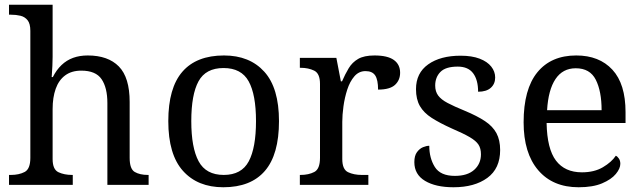

<svg xmlns="http://www.w3.org/2000/svg" viewBox="-20 -780 2709 810"><path d="M18 0V-42H26Q60 -42 84 -54.5Q108 -67 108 -114V-650Q108 -680 96.5 -694.5Q85 -709 66.5 -713.5Q48 -718 26 -718H18V-760H202V-540Q202 -522 201 -502.5Q200 -483 199 -469Q198 -455 198 -455H203Q218 -485 239.5 -505.5Q261 -526 288.5 -536Q316 -546 350 -546Q436 -546 481.5 -499.5Q527 -453 527 -350V-114Q527 -67 548.5 -54.5Q570 -42 604 -42H607V0H433V-345Q433 -410 408.5 -446Q384 -482 323 -482Q282 -482 255 -462Q228 -442 215 -405.5Q202 -369 202 -320V-109Q202 -65 226.5 -53.5Q251 -42 284 -42H287V0Z M922 10Q814 10 752 -59Q690 -128 690 -269Q690 -409 749.5 -477.5Q809 -546 925 -546Q1033 -546 1095 -477.5Q1157 -409 1157 -269Q1157 -128 1097.5 -59Q1038 10 922 10ZM924 -42Q999 -42 1029.5 -99.5Q1060 -157 1060 -269Q1060 -381 1029 -437Q998 -493 923 -493Q848 -493 817.5 -437Q787 -381 787 -269Q787 -157 818 -99.5Q849 -42 924 -42Z M1245 0V-42H1248Q1282 -42 1306 -54.5Q1330 -67 1330 -114V-426Q1330 -470 1305.5 -482Q1281 -494 1248 -494H1245V-536H1399L1418 -437H1423Q1436 -467 1451 -492Q1466 -517 1491 -531.5Q1516 -546 1560 -546Q1615 -546 1641.5 -527Q1668 -508 1668 -473Q1668 -442 1646.5 -422Q1625 -402 1575 -402Q1575 -443 1563 -461.5Q1551 -480 1522 -480Q1494 -480 1475 -458Q1456 -436 1445 -402Q1434 -368 1429 -331.5Q1424 -295 1424 -266V-109Q1424 -65 1448.5 -53.5Q1473 -42 1506 -42H1534V0Z M1893 10Q1818 10 1773 -17Q1728 -44 1728 -96Q1728 -123 1739 -138Q1750 -153 1764.5 -159Q1779 -165 1791 -165Q1791 -113 1814.5 -75.5Q1838 -38 1899 -38Q1952 -38 1980.5 -63.5Q2009 -89 2009 -129Q2009 -154 1998.5 -170Q1988 -186 1961.5 -201.5Q1935 -217 1886 -238Q1835 -261 1801.5 -282.5Q1768 -304 1751.5 -332.5Q1735 -361 1735 -404Q1735 -472 1786.5 -508.5Q1838 -545 1923 -545Q1971 -545 2003.5 -532.5Q2036 -520 2052.5 -499Q2069 -478 2069 -453Q2069 -426 2050.5 -409.5Q2032 -393 1997 -393Q1997 -443 1976 -471Q1955 -499 1911 -499Q1860 -499 1838 -476.5Q1816 -454 1816 -419Q1816 -394 1828.5 -377Q1841 -360 1868.5 -345.5Q1896 -331 1940 -313Q1993 -291 2026 -269Q2059 -247 2074.5 -218Q2090 -189 2090 -147Q2090 -69 2036 -29.5Q1982 10 1893 10Z M2421 10Q2312 10 2250.5 -62Q2189 -134 2189 -264Q2189 -404 2247 -475Q2305 -546 2411 -546Q2508 -546 2563.5 -486Q2619 -426 2619 -307V-261H2286Q2288 -152 2325.5 -102.5Q2363 -53 2435 -53Q2487 -53 2523.5 -74.5Q2560 -96 2578 -123Q2585 -120 2591 -111Q2597 -102 2597 -89Q2597 -69 2578 -46Q2559 -23 2520 -6.5Q2481 10 2421 10ZM2518 -315Q2518 -395 2493.5 -443.5Q2469 -492 2409 -492Q2354 -492 2323.5 -446.5Q2293 -401 2288 -315Z"/></svg>

Font: Noto Naskh Arabic UI
Style: Regular
Weight: 400
Designer: Monotype Design Team, David Williams, Mohamad Dakak and Nizar Qandah
Foundry: Monotype Imaging Inc.
Version: Version 2.014